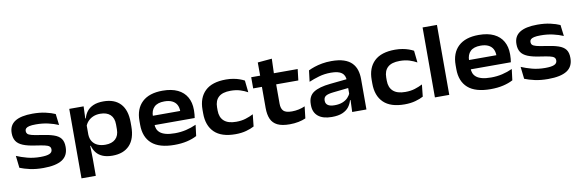

<svg xmlns="http://www.w3.org/2000/svg" viewBox="-55 -1137 5408 1784"><g transform="rotate(-10 2649.0 -245.0)"><path d="M268 14.5Q196.5 14.5 141.5 2Q86.5 -10.5 47.5 -26.5L34.5 -141Q79.5 -121.5 135.8 -106.5Q192 -91.5 259 -91.5Q317 -91.5 344 -103.5Q371 -115.5 371 -142V-143.5Q371 -161.5 359 -172Q347 -182.5 317.5 -189.2Q288 -196 236 -203.5Q159 -214 114.8 -232.5Q70.5 -251 51.8 -280.8Q33 -310.5 33 -353.5V-356.5Q33 -429.5 88.8 -465Q144.5 -500.5 254.5 -500.5Q323.5 -500.5 377.2 -488.2Q431 -476 467 -459.5L480 -354Q437.5 -372.5 383.8 -384.8Q330 -397 268.5 -397Q228.5 -397 206 -391.8Q183.5 -386.5 174 -376.8Q164.5 -367 164.5 -353V-351.5Q164.5 -335.5 174.2 -325.2Q184 -315 211.5 -307.5Q239 -300 292 -292.5Q368.5 -282 415.2 -266.2Q462 -250.5 483.2 -222Q504.5 -193.5 504.5 -144.5V-141.5Q504.5 -61 445.8 -23.2Q387 14.5 268 14.5Z M920.5 13Q867.5 13 830 -2.2Q792.5 -17.5 769.5 -45.8Q746.5 -74 736.5 -112.5H695.5L732 -219.5Q733.5 -179.5 751.5 -152.5Q769.5 -125.5 800.8 -112Q832 -98.5 873 -98.5Q934 -98.5 968 -130Q1002 -161.5 1002 -222V-267.5Q1002 -327.5 968.8 -359Q935.5 -390.5 873.5 -390.5Q836 -390.5 806.5 -377.8Q777 -365 757.2 -343.2Q737.5 -321.5 728.5 -294.5L699 -371.5H735.5Q744.5 -407 766.5 -435.8Q788.5 -464.5 827 -481.5Q865.5 -498.5 923.5 -498.5Q1027 -498.5 1083 -438.8Q1139 -379 1139 -263V-224.5Q1139 -108 1082 -47.5Q1025 13 920.5 13ZM599 170.5V-485H734.5L729.5 -352.5L732 -318V-160.5L730.5 -138.5L734 4.5V170.5Z M1505 14.5Q1362 14.5 1292 -47Q1222 -108.5 1222 -224.5V-262Q1222 -376 1288.5 -438.5Q1355 -501 1481 -501Q1566.5 -501 1623.5 -473.5Q1680.5 -446 1709.2 -395.5Q1738 -345 1738 -276.5V-265.5Q1738 -248.5 1736.2 -231Q1734.5 -213.5 1732 -199H1607.5Q1609.5 -221 1610.2 -243Q1611 -265 1611 -283Q1611 -320 1596.8 -346Q1582.5 -372 1553.5 -386Q1524.5 -400 1481 -400Q1416 -400 1384.2 -368.5Q1352.5 -337 1352.5 -281V-251.5L1353.5 -238.5V-208Q1353.5 -184 1361.5 -163Q1369.5 -142 1388.8 -126Q1408 -110 1442 -100.8Q1476 -91.5 1528 -91.5Q1583 -91.5 1633.2 -103.2Q1683.5 -115 1729.5 -136L1716.5 -31.5Q1676.5 -10 1623.5 2.2Q1570.5 14.5 1505 14.5ZM1288.5 -199V-287H1705.5V-199Z M2080 15Q1948 15 1882.5 -48.5Q1817 -112 1817 -227.5V-262Q1817 -375.5 1882.5 -438.2Q1948 -501 2079 -501Q2116.5 -501 2148.8 -495.2Q2181 -489.5 2207 -480.2Q2233 -471 2252 -460.5L2264 -348Q2233.5 -365.5 2194 -378Q2154.5 -390.5 2103.5 -390.5Q2027 -390.5 1990.5 -357Q1954 -323.5 1954 -260.5V-230Q1954 -166.5 1992 -132Q2030 -97.5 2106.5 -97.5Q2157 -97.5 2196.2 -109.8Q2235.5 -122 2269.5 -139.5L2257.5 -26.5Q2227.5 -10 2182.2 2.5Q2137 15 2080 15Z M2592.5 12Q2520 12 2477.2 -9Q2434.5 -30 2416 -72Q2397.5 -114 2397.5 -176.5V-425.5H2532V-193.5Q2532 -146.5 2554 -124.5Q2576 -102.5 2633.5 -102.5Q2666.5 -102.5 2698.5 -109.5Q2730.5 -116.5 2757 -128.5L2744 -17Q2714.5 -3.5 2675.8 4.2Q2637 12 2592.5 12ZM2315 -375.5V-481H2753.5L2741 -375.5ZM2399.5 -470 2399 -605.5 2533.5 -617.5 2528.5 -470Z M3183 0 3188 -128 3185 -145V-276L3184.5 -297.5Q3184.5 -346 3152.8 -370Q3121 -394 3050.5 -394Q2990 -394 2938.2 -379Q2886.5 -364 2842 -345L2855 -450.5Q2880.5 -463 2913.2 -474Q2946 -485 2986.2 -492.2Q3026.5 -499.5 3074 -499.5Q3144 -499.5 3191 -483.8Q3238 -468 3265.8 -439.2Q3293.5 -410.5 3305.5 -372Q3317.5 -333.5 3317.5 -288V0ZM2990 13Q2906 13 2861.2 -24Q2816.5 -61 2816.5 -128.5V-138Q2816.5 -213.5 2869 -248Q2921.5 -282.5 3029 -293L3196 -310L3201.5 -227.5L3043 -210.5Q2991 -205 2970.2 -191.5Q2949.5 -178 2949.5 -150V-146Q2949.5 -119.5 2970.2 -104.8Q2991 -90 3034.5 -90Q3077 -90 3108.2 -102.2Q3139.5 -114.5 3159.2 -135Q3179 -155.5 3187.5 -179.5L3207.5 -111.5H3182Q3173 -77.5 3151.5 -49.2Q3130 -21 3091 -4Q3052 13 2990 13Z M3676 15Q3544 15 3478.5 -48.5Q3413 -112 3413 -227.5V-262Q3413 -375.5 3478.5 -438.2Q3544 -501 3675 -501Q3712.5 -501 3744.8 -495.2Q3777 -489.5 3803 -480.2Q3829 -471 3848 -460.5L3860 -348Q3829.5 -365.5 3790 -378Q3750.5 -390.5 3699.5 -390.5Q3623 -390.5 3586.5 -357Q3550 -323.5 3550 -260.5V-230Q3550 -166.5 3588 -132Q3626 -97.5 3702.5 -97.5Q3753 -97.5 3792.2 -109.8Q3831.5 -122 3865.5 -139.5L3853.5 -26.5Q3823.5 -10 3778.2 2.5Q3733 15 3676 15Z M3963.5 0V-660H4099V0Z M4488 14.5Q4345 14.5 4275 -47Q4205 -108.5 4205 -224.5V-262Q4205 -376 4271.5 -438.5Q4338 -501 4464 -501Q4549.5 -501 4606.5 -473.5Q4663.5 -446 4692.2 -395.5Q4721 -345 4721 -276.5V-265.5Q4721 -248.5 4719.2 -231Q4717.5 -213.5 4715 -199H4590.5Q4592.5 -221 4593.2 -243Q4594 -265 4594 -283Q4594 -320 4579.8 -346Q4565.5 -372 4536.5 -386Q4507.5 -400 4464 -400Q4399 -400 4367.2 -368.5Q4335.5 -337 4335.5 -281V-251.5L4336.5 -238.5V-208Q4336.5 -184 4344.5 -163Q4352.5 -142 4371.8 -126Q4391 -110 4425 -100.8Q4459 -91.5 4511 -91.5Q4566 -91.5 4616.2 -103.2Q4666.5 -115 4712.5 -136L4699.5 -31.5Q4659.5 -10 4606.5 2.2Q4553.5 14.5 4488 14.5ZM4271.5 -199V-287H4688.5V-199Z M5030.5 14.5Q4959 14.5 4904 2Q4849 -10.5 4810 -26.5L4797 -141Q4842 -121.5 4898.2 -106.5Q4954.5 -91.5 5021.5 -91.5Q5079.5 -91.5 5106.5 -103.5Q5133.5 -115.5 5133.5 -142V-143.5Q5133.5 -161.5 5121.5 -172Q5109.5 -182.5 5080 -189.2Q5050.5 -196 4998.5 -203.5Q4921.5 -214 4877.2 -232.5Q4833 -251 4814.2 -280.8Q4795.5 -310.5 4795.5 -353.5V-356.5Q4795.5 -429.5 4851.2 -465Q4907 -500.5 5017 -500.5Q5086 -500.5 5139.8 -488.2Q5193.5 -476 5229.5 -459.5L5242.5 -354Q5200 -372.5 5146.2 -384.8Q5092.5 -397 5031 -397Q4991 -397 4968.5 -391.8Q4946 -386.5 4936.5 -376.8Q4927 -367 4927 -353V-351.5Q4927 -335.5 4936.8 -325.2Q4946.5 -315 4974 -307.5Q5001.5 -300 5054.5 -292.5Q5131 -282 5177.8 -266.2Q5224.5 -250.5 5245.8 -222Q5267 -193.5 5267 -144.5V-141.5Q5267 -61 5208.2 -23.2Q5149.5 14.5 5030.5 14.5Z"/></g></svg>

Font: Anek Gujarati SemiExpanded SemiBold
Style: Regular
Weight: 600
Width: 6
Designer: Mrunmayee Ghaisas (Gujarati), Yesha Goshar (Latin)
Foundry: Ek Type
Version: Version 1.003